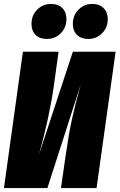

<svg xmlns="http://www.w3.org/2000/svg" viewBox="-29 -960 610 980"><path d="M210 -761.2Q173.3 -761.2 152.6 -782Q131.8 -802.7 131.8 -837.9Q131.8 -881.3 160.6 -910.6Q189.5 -939.9 231 -939.9Q268.6 -939.9 289.3 -918.9Q310.1 -897.9 310.1 -862.8Q310.1 -819.3 281.2 -790.3Q252.4 -761.2 210 -761.2ZM421.9 -761.2Q384.8 -761.2 363.8 -782.2Q342.8 -803.2 342.8 -837.9Q342.8 -881.3 371.6 -910.6Q400.4 -939.9 441.9 -939.9Q478.5 -939.9 499.8 -918.7Q521 -897.5 521 -862.8Q521 -819.3 492.2 -790.3Q463.4 -761.2 421.9 -761.2ZM561 -695.8 463.9 0H282.2L307.1 -172.9Q321.8 -275.4 338.4 -352.1Q355 -428.7 383.8 -530.8L212.9 0H-8.8L87.9 -695.8H270L246.1 -523.9Q224.6 -368.2 169.9 -170.9L342.8 -695.8Z"/></svg>

Font: Fira Sans Compressed Heavy
Style: Italic
Weight: 900
Width: 3
Italic angle: -8°
Designer: Carrois Corporate & Edenspiekermann AG
Foundry: Carrois Corporate GbR & Edenspiekermann AG
Version: Version 4.203;PS 004.203;hotconv 1.0.88;makeotf.lib2.5.64775